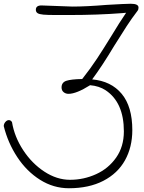

<svg xmlns="http://www.w3.org/2000/svg" viewBox="-118 -993 765 1023"><path d="M616 -937Q584 -895 557.5 -854.5Q531 -814 490 -748Q426 -641 373 -570Q474 -561 530.5 -493Q587 -425 587 -300Q587 -209 548 -139Q509 -69 432.5 -29.5Q356 10 249 10Q167 10 95.5 -35Q24 -80 -26 -156Q-76 -232 -98 -321Q-98 -333 -89.5 -343Q-81 -353 -71 -353Q-60 -353 -54 -342Q-41 -264 5.5 -193Q52 -122 118.5 -78.5Q185 -35 255 -35Q328 -35 394 -65Q460 -95 501 -153.5Q542 -212 542 -293Q542 -447 445 -512Q410 -535 362 -539Q289 -493 247 -493Q232 -493 221 -502Q210 -511 210 -527Q210 -554 235.5 -562.5Q261 -571 320 -572Q365 -629 399.5 -681.5Q434 -734 477 -804Q519 -874 554 -925L532 -923Q402 -913 253 -913H180Q135 -913 113 -915Q91 -917 82 -923Q73 -929 73 -941Q73 -964 103 -964L268 -958Q341 -958 451 -967Q553 -973 579 -973Q620 -973 620 -953Q620 -942 616 -937Z"/></svg>

Font: Bad Script
Style: Regular
Weight: 400
Italic angle: -10°
Designer: Roman Shchyukin (Gaslight Type Foundry), Cyreal (Charset Expansion)
Foundry: Gaslight
Version: Version 2.000